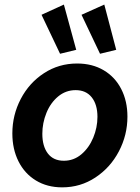

<svg xmlns="http://www.w3.org/2000/svg" viewBox="-20 -807 607 835"><path d="M33.7 -226.6Q33.7 -306.6 70.3 -376.7Q106.9 -446.8 171.4 -488.8Q235.8 -530.8 315.4 -530.8Q381.3 -530.8 430.9 -501.5Q480.5 -472.2 507.3 -419.7Q534.2 -367.2 534.2 -299.8Q534.2 -219.7 497.1 -148.9Q460 -78.1 395 -35.2Q330.1 7.8 250.5 7.8Q185.1 7.8 136 -22.2Q86.9 -52.2 60.3 -105.5Q33.7 -158.7 33.7 -226.6ZM403.8 -298.8Q403.8 -352.5 378.9 -383.8Q354 -415 309.1 -415Q266.1 -415 232.9 -387.5Q199.7 -359.9 181.9 -315.9Q164.1 -272 164.1 -225.1Q164.1 -170.9 188.2 -139.4Q212.4 -107.9 257.8 -107.9Q300.8 -107.9 334 -136Q367.2 -164.1 385.5 -208.3Q403.8 -252.4 403.8 -298.8ZM160.6 -742.7 257.8 -787.1 311.5 -590.3 241.2 -573.2ZM334.5 -742.7 433.6 -787.1 485.4 -590.3 415 -573.2Z"/></svg>

Font: Reddit Sans Fudge
Style: Bold
Weight: 700
Italic angle: -11.25°
Designer: Stephen Hutchings
Version: Version 1.013